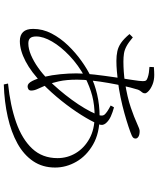

<svg xmlns="http://www.w3.org/2000/svg" viewBox="72 -890 855 1040"><g transform="rotate(90 500.0 -370.5)"><path d="M552 -542 562 -560Q588 -553 610.5 -543Q633 -533 648 -516Q656 -506 657 -497Q658 -488 653 -475Q636 -435 603 -382.5Q570 -330 526.5 -275.5Q483 -221 433 -172Q372 -112 312.5 -81Q253 -50 203 -50Q171 -50 154 -67.5Q137 -85 137 -122Q137 -174 162 -222Q187 -270 226.5 -311Q266 -352 311 -384Q356 -416 396 -435Q434 -455 491 -468.5Q548 -482 612 -482Q702 -482 763.5 -446.5Q825 -411 856.5 -356Q888 -301 888 -241Q888 -173 853.5 -122Q819 -71 757.5 -37Q696 -3 614 15.5Q532 34 438 37L433 14Q552 2 643 -30Q734 -62 785.5 -117Q837 -172 837 -254Q837 -308 809.5 -353.5Q782 -399 731.5 -427Q681 -455 610 -455Q549 -455 499.5 -442Q450 -429 399 -403Q333 -367 283 -319.5Q233 -272 205.5 -224.5Q178 -177 178 -139Q178 -116 187 -106Q196 -96 216 -96Q245 -96 279 -110.5Q313 -125 347 -149Q381 -173 409 -201Q438 -229 466.5 -262.5Q495 -296 521 -331.5Q547 -367 567 -401Q587 -435 599 -463Q613 -495 601 -509Q589 -523 552 -542ZM343 -752 344 -776Q356 -777 367.5 -777.5Q379 -778 386 -778Q415 -778 437.5 -769Q460 -760 473 -748Q486 -736 486 -728Q486 -719 481.5 -713.5Q477 -708 471.5 -700.5Q466 -693 462 -675Q455 -653 446.5 -614.5Q438 -576 430 -530.5Q422 -485 417 -440Q412 -395 412 -360Q412 -302 421 -261.5Q430 -221 441.5 -193.5Q453 -166 462 -147Q471 -128 471 -112Q471 -101 464 -96.5Q457 -92 448 -92Q432 -92 419 -117.5Q406 -143 396.5 -183Q387 -223 382.5 -269Q378 -315 378 -356Q378 -399 384.5 -454.5Q391 -510 399 -564Q407 -618 413.5 -659.5Q420 -701 420 -716Q420 -729 416.5 -733.5Q413 -738 402 -742Q388 -747 373.5 -749Q359 -751 343 -752ZM165 -644 183 -662Q210 -639 230.5 -628Q251 -617 270.5 -614Q290 -611 314 -611Q341 -611 369 -613Q397 -615 425 -619Q508 -632 563 -651Q618 -670 649 -684.5Q680 -699 690 -699Q710 -699 720.5 -692.5Q731 -686 731 -677Q731 -671 728 -666Q725 -661 714 -656Q698 -649 666.5 -638.5Q635 -628 594 -616.5Q553 -605 507.5 -595.5Q462 -586 419 -581Q394 -578 365.5 -575.5Q337 -573 310 -573Q282 -573 258.5 -578Q235 -583 213 -598Q191 -613 165 -644Z"/></g></svg>

Font: Early Summer Mincho VF
Style: Regular
Weight: 250
Designer: GuiWonder
Version: Version 1.002